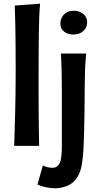

<svg xmlns="http://www.w3.org/2000/svg" viewBox="-20 -790 541 1040"><path d="M197 -770Q194 -735 192.5 -698Q191 -661 190.5 -616.5Q190 -572 189.5 -517Q189 -462 189 -391Q189 -325 189 -271.5Q189 -218 189.5 -172Q190 -126 190.5 -84.5Q191 -43 192 0H57Q58 -52 59.5 -92Q61 -132 62 -175.5Q63 -219 64 -274.5Q65 -330 65 -414Q65 -499 64 -584.5Q63 -670 60 -760ZM315 -294Q315 -348 314 -395.5Q313 -443 310 -500H447Q442 -454 440.5 -408.5Q439 -363 439 -331Q439 -308 438.5 -265Q438 -222 437.5 -172Q437 -122 435.5 -70.5Q434 -19 432 20Q428 84 419.5 119Q411 154 394 177Q372 207 339.5 218.5Q307 230 278 230Q255 230 227.5 224Q200 218 183 210L212 106Q222 112 237 115.5Q252 119 264 119Q290 119 302.5 95Q315 71 315 4ZM307 -663Q307 -691 326.5 -711.5Q346 -732 380 -732Q409 -732 430.5 -715Q452 -698 452 -669Q452 -641 431.5 -622Q411 -603 377 -603Q348 -603 327.5 -618.5Q307 -634 307 -663Z"/></svg>

Font: CantoraOne
Style: Regular
Weight: 400
Designer: Pablo Impallari, Rodrigo Fuenzalida
Foundry: Pablo Impallari
Version: Version 1.001; ttfautohint (v0.8) -G 200 -r 50